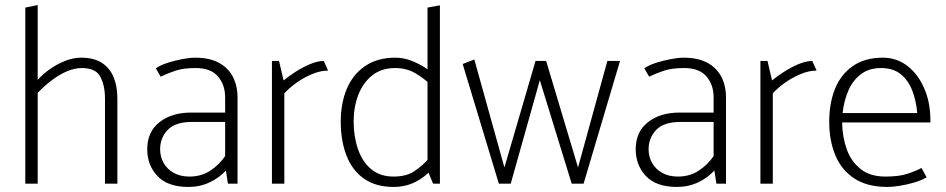

<svg xmlns="http://www.w3.org/2000/svg" viewBox="-20 -726 3738 759"><path d="M129 -359Q157 -388 186.5 -410Q216 -432 245.5 -444.5Q275 -457 304 -457Q359 -457 377 -422Q395 -387 395 -337V0H444V-337Q444 -384 429.5 -420Q415 -456 383.5 -477Q352 -498 300 -498Q270 -498 238 -485.5Q206 -473 177.5 -453Q149 -433 128 -409ZM129 0V-706L80 -696V0Z M613 -136Q613 -181 643 -212.5Q673 -244 739 -244H870V-109Q847 -75 811.5 -51.5Q776 -28 729 -28Q693 -28 667 -42.5Q641 -57 627 -81.5Q613 -106 613 -136ZM615 -423Q645 -437 675 -447Q705 -457 754 -457Q813 -457 841.5 -424Q870 -391 870 -341V-281H735Q659 -281 610.5 -243Q562 -205 562 -136Q562 -73 602.5 -30Q643 13 725 13Q771 13 809.5 -5.5Q848 -24 873 -52L881 0H919V-340Q919 -388 900 -423.5Q881 -459 844 -478.5Q807 -498 751 -498Q731 -498 701.5 -492.5Q672 -487 643.5 -478Q615 -469 596 -456Z M1104 0V-357Q1123 -378 1151.5 -398.5Q1180 -419 1213.5 -433Q1247 -447 1277 -447L1260 -485Q1235 -485 1204.5 -472Q1174 -459 1146.5 -441Q1119 -423 1101 -408L1083 -485H1055V0Z M1670 -53 1692 0H1719V-705L1670 -696ZM1675 -99Q1649 -70 1617.5 -49Q1586 -28 1536 -28Q1482 -28 1447 -57.5Q1412 -87 1395 -137Q1378 -187 1378 -246Q1378 -303 1396.5 -351Q1415 -399 1451.5 -428Q1488 -457 1541 -457Q1587 -457 1621 -437Q1655 -417 1680 -393L1700 -426Q1687 -441 1662 -457.5Q1637 -474 1606 -486Q1575 -498 1543 -498Q1472 -498 1423.5 -465Q1375 -432 1351 -375Q1327 -318 1327 -245Q1327 -170 1349.5 -111.5Q1372 -53 1418.5 -20Q1465 13 1536 13Q1569 13 1597.5 3.5Q1626 -6 1650.5 -24Q1675 -42 1695 -65Z M2287 0 2431 -485H2381L2265 -64L2139 -485H2097L1974 -64L1855 -491L1809 -473L1952 0H1999L2114 -409L2240 0Z M2544 -136Q2544 -181 2574 -212.5Q2604 -244 2670 -244H2801V-109Q2778 -75 2742.5 -51.5Q2707 -28 2660 -28Q2624 -28 2598 -42.5Q2572 -57 2558 -81.5Q2544 -106 2544 -136ZM2546 -423Q2576 -437 2606 -447Q2636 -457 2685 -457Q2744 -457 2772.5 -424Q2801 -391 2801 -341V-281H2666Q2590 -281 2541.5 -243Q2493 -205 2493 -136Q2493 -73 2533.5 -30Q2574 13 2656 13Q2702 13 2740.5 -5.5Q2779 -24 2804 -52L2812 0H2850V-340Q2850 -388 2831 -423.5Q2812 -459 2775 -478.5Q2738 -498 2682 -498Q2662 -498 2632.5 -492.5Q2603 -487 2574.5 -478Q2546 -469 2527 -456Z M3035 0V-357Q3054 -378 3082.5 -398.5Q3111 -419 3144.5 -433Q3178 -447 3208 -447L3191 -485Q3166 -485 3135.5 -472Q3105 -459 3077.5 -441Q3050 -423 3032 -408L3014 -485H2986V0Z M3658 -242V-250Q3658 -321 3633.5 -377Q3609 -433 3567 -465.5Q3525 -498 3470 -498Q3399 -498 3351.5 -465Q3304 -432 3281 -375Q3258 -318 3258 -245Q3258 -170 3282.5 -111.5Q3307 -53 3358 -20Q3409 13 3488 13Q3508 13 3536.5 8.5Q3565 4 3594 -4.5Q3623 -13 3643 -25L3623 -62Q3598 -49 3565.5 -38.5Q3533 -28 3480 -28Q3420 -28 3382.5 -57.5Q3345 -87 3327.5 -135.5Q3310 -184 3309 -242ZM3311 -279Q3316 -327 3333.5 -367.5Q3351 -408 3383 -432.5Q3415 -457 3463 -457Q3511 -457 3541 -432.5Q3571 -408 3586.5 -367.5Q3602 -327 3606 -279Z"/></svg>

Font: Catamaran Thin
Style: Regular
Weight: 100
Designer: Pria Ravichandran
Version: Version 2.000